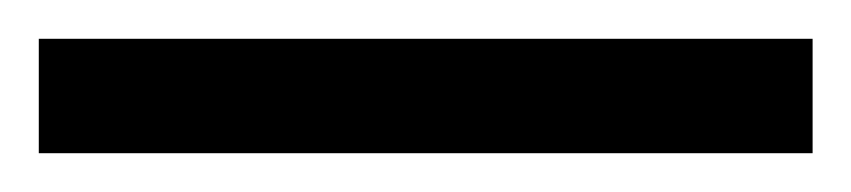

<svg xmlns="http://www.w3.org/2000/svg" viewBox="-24 63 439 99"><path d="M-4 142V83H395V142Z"/></svg>

Font: Noto Serif Armenian Condensed
Style: Regular
Weight: 400
Width: 3
Designer: Monotype Design Team
Foundry: Monotype Imaging Inc.
Version: Version 2.008; ttfautohint (v1.8.4.7-5d5b)